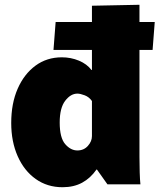

<svg xmlns="http://www.w3.org/2000/svg" viewBox="-20 -772 668 804"><path d="M242 12Q178 12 129.5 -22.5Q81 -57 54 -118Q27 -179 27 -257Q27 -339 54 -400.5Q81 -462 128.5 -497Q176 -532 239 -532Q277 -532 310.5 -518Q344 -504 363 -479H365V-563H204L213 -680H365V-748L564 -752V-680H628L619 -563H564V-169Q564 -149 564 -115.5Q564 -82 565 -50Q566 -18 568 0H430L386 -62H384Q359 -26 324 -7Q289 12 242 12ZM304 -142Q331 -142 348 -161Q365 -180 365 -202V-349Q353 -366 334.5 -373Q316 -380 304 -380Q276 -380 253 -350Q230 -320 230 -259Q230 -195 253 -168.5Q276 -142 304 -142Z"/></svg>

Font: Murecho Black
Style: Regular
Weight: 900
Designer: Neil Summerour
Foundry: Positype
Version: Version 1.010; ttfautohint (v1.8.3)